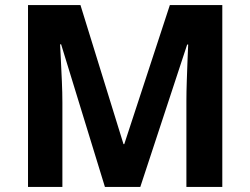

<svg xmlns="http://www.w3.org/2000/svg" viewBox="-20 -734 983 754"><path d="M392 0 220 -560H216Q217 -540 219 -500Q221 -460 223 -414.5Q225 -369 225 -332V0H90V-714H296L465 -168H468L647 -714H853V0H712V-338Q712 -372 713.5 -416Q715 -460 716.5 -499.5Q718 -539 719 -559H715L531 0Z"/></svg>

Font: Noto Sans Bengali
Style: Bold
Weight: 700
Designer: Jelle Bosma - Monotype Design Team
Foundry: Monotype Imaging Inc.
Version: Version 2.003; ttfautohint (v1.8.4.7-5d5b)